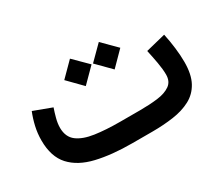

<svg xmlns="http://www.w3.org/2000/svg" viewBox="-96 -730 1083 946"><g transform="rotate(-30 445.0 -257.5)"><path d="M538.6 0H425.3Q309.1 0 223.1 -20.3Q137.2 -40.5 90.3 -91.8Q43.5 -143.1 43.5 -235.4Q43.5 -275.4 52.2 -313.5Q61 -351.6 74.7 -385.3L176.8 -347.2Q168.9 -324.7 161.4 -296.6Q153.8 -268.6 153.8 -242.7Q154.3 -190.9 188.7 -165Q223.1 -139.2 284.2 -130.4Q345.2 -121.6 425.3 -121.6H539.6Q593.3 -121.6 638.4 -127.2Q683.6 -132.8 710.7 -151.9Q737.8 -170.9 737.8 -210Q737.8 -240.2 730.7 -280Q723.6 -319.8 715.3 -356.9L827.6 -384.8Q836.9 -341.8 842 -298.6Q847.2 -255.4 847.2 -218.8Q847.2 -147.9 823.5 -104.5Q799.8 -61 757.3 -38.6Q714.8 -16.1 658.9 -8.1Q603 0 538.6 0ZM530.8 -514.6 608.4 -437 530.8 -358.4 453.1 -437ZM366.7 -514.6 444.8 -437 366.7 -358.4 289.6 -437Z"/></g></svg>

Font: Vazirmatn UI NL SemiBold
Style: Regular
Weight: 600
Designer: Saber Rastikerdar
Foundry: Saber Rastikerdar
Version: Version 33.003